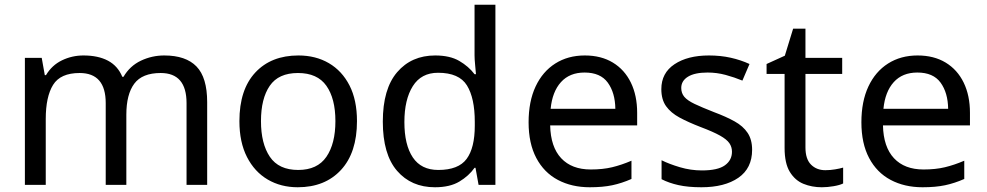

<svg xmlns="http://www.w3.org/2000/svg" viewBox="-20 -780 4163 810"><path d="M673 -546Q764 -546 809 -499.5Q854 -453 854 -349V0H767V-345Q767 -472 658 -472Q580 -472 546.5 -427Q513 -382 513 -296V0H426V-345Q426 -472 316 -472Q235 -472 204 -422Q173 -372 173 -278V0H85V-536H156L169 -463H174Q199 -505 241.5 -525.5Q284 -546 332 -546Q394 -546 435.5 -524Q477 -502 496 -456H501Q528 -502 574.5 -524Q621 -546 673 -546Z M1486 -269Q1486 -136 1418.5 -63Q1351 10 1236 10Q1165 10 1109.5 -22.5Q1054 -55 1022 -117.5Q990 -180 990 -269Q990 -402 1057 -474Q1124 -546 1239 -546Q1312 -546 1367.5 -513.5Q1423 -481 1454.5 -419.5Q1486 -358 1486 -269ZM1081 -269Q1081 -174 1118.5 -118.5Q1156 -63 1238 -63Q1319 -63 1357 -118.5Q1395 -174 1395 -269Q1395 -364 1357 -418Q1319 -472 1237 -472Q1155 -472 1118 -418Q1081 -364 1081 -269Z M1815 10Q1715 10 1655 -59.5Q1595 -129 1595 -267Q1595 -405 1655.5 -475.5Q1716 -546 1816 -546Q1878 -546 1917.5 -523Q1957 -500 1982 -467H1988Q1987 -480 1984.5 -505.5Q1982 -531 1982 -546V-760H2070V0H1999L1986 -72H1982Q1958 -38 1918 -14Q1878 10 1815 10ZM1829 -63Q1914 -63 1948.5 -109.5Q1983 -156 1983 -250V-266Q1983 -366 1950 -419.5Q1917 -473 1828 -473Q1757 -473 1721.5 -416.5Q1686 -360 1686 -265Q1686 -169 1721.5 -116Q1757 -63 1829 -63Z M2447 -546Q2516 -546 2565.5 -516Q2615 -486 2641.5 -431.5Q2668 -377 2668 -304V-251H2301Q2303 -160 2347.5 -112.5Q2392 -65 2472 -65Q2523 -65 2562.5 -74.5Q2602 -84 2644 -102V-25Q2603 -7 2563 1.5Q2523 10 2468 10Q2392 10 2333.5 -21Q2275 -52 2242.5 -113.5Q2210 -175 2210 -264Q2210 -352 2239.5 -415Q2269 -478 2322.5 -512Q2376 -546 2447 -546ZM2446 -474Q2383 -474 2346.5 -433.5Q2310 -393 2303 -321H2576Q2575 -389 2544 -431.5Q2513 -474 2446 -474Z M3153 -148Q3153 -70 3095 -30Q3037 10 2939 10Q2883 10 2842.5 1Q2802 -8 2771 -24V-104Q2803 -88 2848.5 -74.5Q2894 -61 2941 -61Q3008 -61 3038 -82.5Q3068 -104 3068 -140Q3068 -160 3057 -176Q3046 -192 3017.5 -208Q2989 -224 2936 -244Q2884 -264 2847 -284Q2810 -304 2790 -332Q2770 -360 2770 -404Q2770 -472 2825.5 -509Q2881 -546 2971 -546Q3020 -546 3062.5 -536.5Q3105 -527 3142 -510L3112 -440Q3078 -454 3041 -464Q3004 -474 2965 -474Q2911 -474 2882.5 -456.5Q2854 -439 2854 -409Q2854 -387 2867 -371.5Q2880 -356 2910.5 -341.5Q2941 -327 2992 -307Q3043 -288 3079 -268Q3115 -248 3134 -219.5Q3153 -191 3153 -148Z M3462 -62Q3482 -62 3503 -65.5Q3524 -69 3537 -73V-6Q3523 1 3497 5.5Q3471 10 3447 10Q3405 10 3369.5 -4.5Q3334 -19 3312 -55Q3290 -91 3290 -156V-468H3214V-510L3291 -545L3326 -659H3378V-536H3533V-468H3378V-158Q3378 -109 3401.5 -85.5Q3425 -62 3462 -62Z M3851 -546Q3920 -546 3969.5 -516Q4019 -486 4045.5 -431.5Q4072 -377 4072 -304V-251H3705Q3707 -160 3751.5 -112.5Q3796 -65 3876 -65Q3927 -65 3966.5 -74.5Q4006 -84 4048 -102V-25Q4007 -7 3967 1.5Q3927 10 3872 10Q3796 10 3737.5 -21Q3679 -52 3646.5 -113.5Q3614 -175 3614 -264Q3614 -352 3643.5 -415Q3673 -478 3726.5 -512Q3780 -546 3851 -546ZM3850 -474Q3787 -474 3750.5 -433.5Q3714 -393 3707 -321H3980Q3979 -389 3948 -431.5Q3917 -474 3850 -474Z"/></svg>

Font: Noto Sans Adlam
Style: Regular
Weight: 400
Designer: Mark Jamra, Neil Patel
Foundry: JamraPatel LLC
Version: Version 3.001